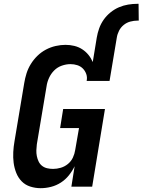

<svg xmlns="http://www.w3.org/2000/svg" viewBox="-20 -978 747 1006"><path d="M193 8Q165 8 138.5 -0.5Q112 -9 93.5 -28Q75 -47 65 -72.5Q55 -98 51.5 -125Q48 -152 49.5 -181Q51 -210 56 -238L107 -543Q111 -568 119 -593.5Q127 -619 141.5 -642.5Q156 -666 176 -685.5Q196 -705 220.5 -718Q245 -731 271.5 -737Q298 -743 323 -743Q347 -743 369.5 -737.5Q392 -732 410.5 -720Q429 -708 443 -691Q457 -674 466 -653L487 -781Q491 -805 499.5 -829Q508 -853 523 -874.5Q538 -896 559 -913Q580 -930 603.5 -940Q627 -950 651.5 -954Q676 -958 700 -958H706L707 -870H700Q682 -870 663 -865Q644 -860 628.5 -847.5Q613 -835 604 -817.5Q595 -800 592 -781L554 -554H434Q438 -573 432 -590Q426 -607 414 -619Q402 -631 385 -636.5Q368 -642 349 -642Q327 -642 304 -634Q281 -626 264 -609Q247 -592 237 -570Q227 -548 224 -526L173 -222Q171 -206 170.5 -190.5Q170 -175 173 -160Q176 -145 182.5 -131.5Q189 -118 200.5 -109Q212 -100 227 -96.5Q242 -93 258 -93Q278 -93 298.5 -99Q319 -105 336 -119Q353 -133 362 -152.5Q371 -172 374 -192L394 -307H295L311 -407H530L463 0H354L371 -107Q359 -82 341 -59.5Q323 -37 299 -21.5Q275 -6 247.5 1Q220 8 193 8Z"/></svg>

Font: Iosevka Aile
Style: Bold Italic
Weight: 700
Italic angle: -9°
Designer: Belleve Invis
Foundry: Belleve Invis
Version: Version 28.0.1; ttfautohint (v1.8.4)